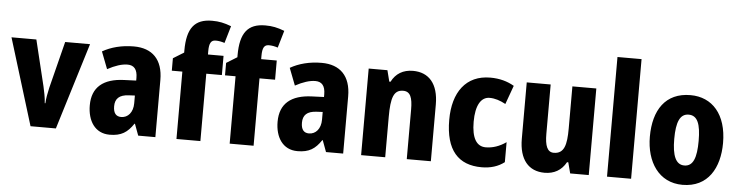

<svg xmlns="http://www.w3.org/2000/svg" viewBox="-47 -985 4677 1215"><g transform="rotate(5 2292.0 -377.5)"><path d="M171 0H332L501 -550H343L268 -253C260 -218 253 -182 252 -153H248C246 -189 238 -225 231 -257L160 -550H2Z M779 -560C702 -560 634 -542 580 -511L622 -402C670 -428 713 -442 749 -442C790 -442 812 -417 812 -363V-346L735 -343C604 -338 533 -280 533 -165C533 -67 580 10 674 10C748 10 787 -16 825 -73H828L855 0H964V-363C964 -493 896 -560 779 -560ZM773 -249 812 -251V-202C812 -144 780 -108 737 -108C705 -108 687 -128 687 -172C687 -220 713 -246 773 -249Z M1349 -428V-550H1250V-572C1250 -622 1262 -642 1291 -642C1311 -642 1330 -638 1348 -632L1380 -741C1335 -758 1303 -765 1258 -765C1147 -765 1099 -704 1099 -562V-549L1031 -507V-428H1098V0H1250V-428Z M1687 -428V-550H1588V-572C1588 -622 1600 -642 1629 -642C1649 -642 1668 -638 1686 -632L1718 -741C1673 -758 1641 -765 1596 -765C1485 -765 1437 -704 1437 -562V-549L1369 -507V-428H1436V0H1588V-428Z M1972 -560C1895 -560 1827 -542 1773 -511L1815 -402C1863 -428 1906 -442 1942 -442C1983 -442 2005 -417 2005 -363V-346L1928 -343C1797 -338 1726 -280 1726 -165C1726 -67 1773 10 1867 10C1941 10 1980 -16 2018 -73H2021L2048 0H2157V-363C2157 -493 2089 -560 1972 -560ZM1966 -249 2005 -251V-202C2005 -144 1973 -108 1930 -108C1898 -108 1880 -128 1880 -172C1880 -220 1906 -246 1966 -249Z M2552 -560C2489 -560 2443 -532 2416 -479H2408L2390 -550H2271V0H2424V-256C2424 -379 2441 -429 2501 -429C2547 -429 2561 -390 2561 -315V0H2714V-360C2714 -492 2653 -560 2552 -560Z M3037 10C3094 10 3142 -5 3181 -35V-162C3140 -133 3096 -118 3052 -118C2994 -118 2962 -168 2962 -273C2962 -377 2995 -432 3050 -432C3084 -432 3117 -421 3152 -402L3195 -521C3152 -546 3103 -560 3043 -560C2889 -560 2807 -447 2807 -272C2807 -78 2889 10 3037 10Z M3717 -550H3565V-282C3565 -180 3551 -121 3484 -121C3443 -121 3427 -160 3427 -237V-550H3275V-192C3275 -60 3335 10 3437 10C3497 10 3544 -16 3573 -69H3581L3599 0H3717Z M3986 0V-760H3833V0Z M4546 -276C4546 -458 4453 -560 4315 -560C4156 -560 4081 -445 4081 -276C4081 -116 4162 10 4313 10C4475 10 4546 -118 4546 -276ZM4236 -275C4236 -383 4259 -436 4314 -436C4370 -436 4391 -383 4391 -276C4391 -169 4370 -113 4314 -113C4259 -113 4236 -170 4236 -275Z"/></g></svg>

Font: Noto Sans Myanmar UI Condensed ExtraBold
Style: Regular
Weight: 800
Width: 3
Designer: Monotype Design Team
Foundry: Monotype Imaging Inc.
Version: Version 2.103